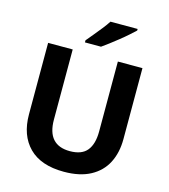

<svg xmlns="http://www.w3.org/2000/svg" viewBox="-134 -1039 1015 1154"><g transform="rotate(15 373.5 -462.0)"><path d="M371 10Q228 10 154 -64.5Q80 -139 80 -270V-714H233V-278Q233 -198 268.5 -158.5Q304 -119 374 -119Q448 -119 481 -160Q514 -201 514 -279V-714H667V-272Q667 -188 634.5 -124.5Q602 -61 536 -25.5Q470 10 371 10ZM578 -924Q563 -910 540 -889.5Q517 -869 490 -847.5Q463 -826 437.5 -806.5Q412 -787 393 -774H293V-787Q309 -806 330.5 -832Q352 -858 373.5 -885Q395 -912 409 -934H578Z"/></g></svg>

Font: Noto Sans Symbols
Style: Bold
Weight: 700
Version: Version 2.002